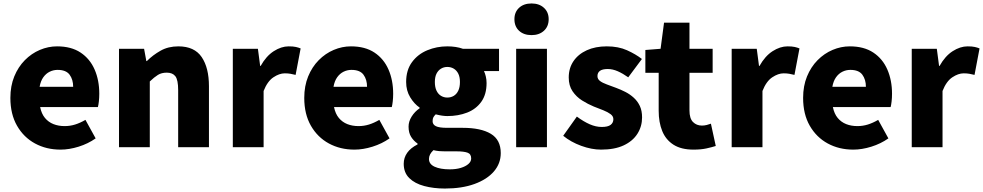

<svg xmlns="http://www.w3.org/2000/svg" viewBox="-20 -851 5683 1110"><path d="M330 14Q248 14 182.5 -21.5Q117 -57 78.5 -124Q40 -191 40 -285Q40 -354 62.5 -409Q85 -464 123.5 -503Q162 -542 210.5 -562.5Q259 -583 310 -583Q392 -583 446 -547Q500 -511 527 -449Q554 -387 554 -309Q554 -285 551.5 -264Q549 -243 546 -232H212Q220 -193 240 -169Q260 -145 289 -133.5Q318 -122 354 -122Q385 -122 414 -131Q443 -140 474 -158L533 -51Q489 -20 434.5 -3Q380 14 330 14ZM209 -349H403Q403 -391 382.5 -419Q362 -447 313 -447Q289 -447 267.5 -436.5Q246 -426 230.5 -404.5Q215 -383 209 -349Z M668 0V-569H813L826 -498H829Q864 -533 908.5 -558Q953 -583 1011 -583Q1104 -583 1146 -521Q1188 -459 1188 -352V0H1010V-330Q1010 -389 994 -410Q978 -431 944 -431Q914 -431 893 -418Q872 -405 846 -380V0Z M1326 0V-569H1471L1484 -470H1487Q1519 -527 1562.5 -555Q1606 -583 1649 -583Q1675 -583 1690.5 -579.5Q1706 -576 1718 -571L1689 -418Q1673 -422 1659 -424.5Q1645 -427 1626 -427Q1595 -427 1560.5 -404Q1526 -381 1504 -325V0Z M2029 14Q1947 14 1881.5 -21.5Q1816 -57 1777.5 -124Q1739 -191 1739 -285Q1739 -354 1761.5 -409Q1784 -464 1822.5 -503Q1861 -542 1909.5 -562.5Q1958 -583 2009 -583Q2091 -583 2145 -547Q2199 -511 2226 -449Q2253 -387 2253 -309Q2253 -285 2250.5 -264Q2248 -243 2245 -232H1911Q1919 -193 1939 -169Q1959 -145 1988 -133.5Q2017 -122 2053 -122Q2084 -122 2113 -131Q2142 -140 2173 -158L2232 -51Q2188 -20 2133.5 -3Q2079 14 2029 14ZM1908 -349H2102Q2102 -391 2081.5 -419Q2061 -447 2012 -447Q1988 -447 1966.5 -436.5Q1945 -426 1929.5 -404.5Q1914 -383 1908 -349Z M2552 239Q2487 239 2432.5 224.5Q2378 210 2346 178.5Q2314 147 2314 96Q2314 61 2334 32.5Q2354 4 2394 -16V-21Q2372 -36 2357 -59.5Q2342 -83 2342 -119Q2342 -149 2360 -177.5Q2378 -206 2406 -225V-229Q2375 -250 2351.5 -288.5Q2328 -327 2328 -377Q2328 -446 2362 -492Q2396 -538 2450.5 -560.5Q2505 -583 2566 -583Q2591 -583 2614 -579.5Q2637 -576 2656 -569H2865V-440H2778Q2784 -428 2788.5 -409.5Q2793 -391 2793 -371Q2793 -305 2762.5 -262.5Q2732 -220 2680.5 -200Q2629 -180 2566 -180Q2552 -180 2535 -182.5Q2518 -185 2499 -190Q2490 -181 2485.5 -173Q2481 -165 2481 -150Q2481 -131 2500 -121.5Q2519 -112 2565 -112H2655Q2760 -112 2817.5 -77.5Q2875 -43 2875 34Q2875 94 2835.5 140Q2796 186 2723.5 212.5Q2651 239 2552 239ZM2566 -287Q2587 -287 2603.5 -297Q2620 -307 2629.5 -327Q2639 -347 2639 -377Q2639 -406 2629.5 -425Q2620 -444 2603.5 -454Q2587 -464 2566 -464Q2546 -464 2529.5 -454Q2513 -444 2503.5 -425Q2494 -406 2494 -377Q2494 -347 2503.5 -327Q2513 -307 2529.5 -297Q2546 -287 2566 -287ZM2580 128Q2617 128 2644.5 119.5Q2672 111 2688 97Q2704 83 2704 65Q2704 39 2682.5 31.5Q2661 24 2621 24H2567Q2536 24 2518 22.5Q2500 21 2486 17Q2473 29 2466.5 41.5Q2460 54 2460 68Q2460 98 2493 113Q2526 128 2580 128Z M2964 0V-569H3142V0ZM3053 -648Q3008 -648 2981 -673Q2954 -698 2954 -740Q2954 -781 2981 -806Q3008 -831 3053 -831Q3097 -831 3124.5 -806Q3152 -781 3152 -740Q3152 -698 3124.5 -673Q3097 -648 3053 -648Z M3455 14Q3400 14 3340 -8Q3280 -30 3236 -66L3315 -177Q3354 -148 3389.5 -132.5Q3425 -117 3459 -117Q3494 -117 3510 -129Q3526 -141 3526 -162Q3526 -179 3510 -191Q3494 -203 3468 -213.5Q3442 -224 3413 -235Q3379 -249 3345.5 -270Q3312 -291 3290 -323.5Q3268 -356 3268 -403Q3268 -457 3295.5 -497.5Q3323 -538 3372.5 -560.5Q3422 -583 3488 -583Q3555 -583 3605 -560.5Q3655 -538 3691 -510L3612 -404Q3581 -426 3551.5 -439Q3522 -452 3494 -452Q3463 -452 3448.5 -441.5Q3434 -431 3434 -411Q3434 -394 3448.5 -383Q3463 -372 3488 -363Q3513 -354 3542 -343Q3569 -333 3595.5 -319.5Q3622 -306 3644 -286Q3666 -266 3679 -238.5Q3692 -211 3692 -172Q3692 -120 3665 -77.5Q3638 -35 3585.5 -10.5Q3533 14 3455 14Z M3989 14Q3918 14 3873.5 -14.5Q3829 -43 3808.5 -93.5Q3788 -144 3788 -211V-430H3711V-562L3799 -569L3819 -720H3966V-569H4100V-430H3966V-213Q3966 -166 3986.5 -145.5Q4007 -125 4038 -125Q4052 -125 4066 -128.5Q4080 -132 4090 -136L4118 -7Q4096 0 4064.5 7Q4033 14 3989 14Z M4210 0V-569H4355L4368 -470H4371Q4403 -527 4446.5 -555Q4490 -583 4533 -583Q4559 -583 4574.5 -579.5Q4590 -576 4602 -571L4573 -418Q4557 -422 4543 -424.5Q4529 -427 4510 -427Q4479 -427 4444.5 -404Q4410 -381 4388 -325V0Z M4913 14Q4831 14 4765.5 -21.5Q4700 -57 4661.5 -124Q4623 -191 4623 -285Q4623 -354 4645.5 -409Q4668 -464 4706.5 -503Q4745 -542 4793.5 -562.5Q4842 -583 4893 -583Q4975 -583 5029 -547Q5083 -511 5110 -449Q5137 -387 5137 -309Q5137 -285 5134.5 -264Q5132 -243 5129 -232H4795Q4803 -193 4823 -169Q4843 -145 4872 -133.5Q4901 -122 4937 -122Q4968 -122 4997 -131Q5026 -140 5057 -158L5116 -51Q5072 -20 5017.5 -3Q4963 14 4913 14ZM4792 -349H4986Q4986 -391 4965.5 -419Q4945 -447 4896 -447Q4872 -447 4850.5 -436.5Q4829 -426 4813.5 -404.5Q4798 -383 4792 -349Z M5251 0V-569H5396L5409 -470H5412Q5444 -527 5487.5 -555Q5531 -583 5574 -583Q5600 -583 5615.5 -579.5Q5631 -576 5643 -571L5614 -418Q5598 -422 5584 -424.5Q5570 -427 5551 -427Q5520 -427 5485.5 -404Q5451 -381 5429 -325V0Z"/></svg>

Font: Noto Sans TC Thin Black
Style: Regular
Weight: 900
Version: Version 2.004-H2;hotconv 1.0.118;makeotfexe 2.5.65603